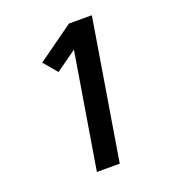

<svg xmlns="http://www.w3.org/2000/svg" viewBox="-133 -841 866 947"><g transform="rotate(-20 300.0 -367.5)"><path d="M214 0 314 -606 205 -528 145 -599 335 -735H455L334 0Z"/></g></svg>

Font: Iosevka Curly Extended
Style: Bold Italic
Weight: 700
Width: 7
Italic angle: -9°
Monospace: yes
Designer: Belleve Invis
Foundry: Belleve Invis
Version: Version 11.1.0; ttfautohint (v1.8.3)